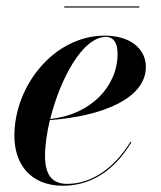

<svg xmlns="http://www.w3.org/2000/svg" viewBox="-20 -584 516 614"><path d="M185.5 -563.5V-560H425.5V-563.5ZM124 -85.5C124 -118.5 129.5 -158.5 139.5 -200C306 -212 446.5 -268.5 446.5 -370C446.5 -426.5 398.5 -470 315 -470C152 -470 26 -309 26 -150C26 -57.5 79 10 181.5 10C285.5 10 357 -56 400 -129L397 -130.5C349 -51 276.5 4 195 4C153.5 4 124 -16.5 124 -85.5ZM319 -466C347.5 -466 356 -439 356 -412C356 -307.5 270 -217 140.5 -203.5C171.5 -328 242.5 -466 319 -466Z"/></svg>

Font: Bodoni* 48pt Medium
Style: Italic
Weight: 500
Italic angle: -13°
Version: Version 2.3